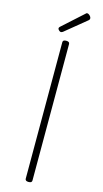

<svg xmlns="http://www.w3.org/2000/svg" viewBox="-196 -1415 796 1483"><g transform="rotate(15 202.5 -674.0)"><path d="M202 14Q188 14 181.5 9Q175 4 175 -5V-1096Q175 -1106 181.5 -1110.5Q188 -1115 202 -1115Q215 -1115 222 -1110.5Q229 -1106 229 -1096V-5Q229 4 223 9Q217 14 202 14ZM144 -1169Q136 -1169 127.5 -1177.5Q119 -1186 119 -1192Q119 -1196 120.5 -1199Q122 -1202 126 -1206L289 -1353Q293 -1357 296 -1359.5Q299 -1362 304 -1362Q311 -1362 318.5 -1356.5Q326 -1351 331 -1343.5Q336 -1336 336 -1329Q336 -1325 335 -1322Q334 -1319 329 -1314L159 -1175Q153 -1172 150.5 -1170.5Q148 -1169 144 -1169Z"/></g></svg>

Font: Playwrite FR Moderne ExtraLight
Style: Regular
Weight: 250
Version: Version 1.002